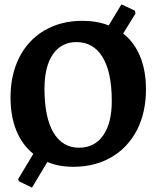

<svg xmlns="http://www.w3.org/2000/svg" viewBox="-20 -749 714 876"><path d="M646 -341Q646 -236 605 -156Q564 -76 488.5 -32Q413 12 315 12Q247 12 196 -10L126 107L66 78L63 68L132 -47Q81 -88 54.5 -153.5Q28 -219 28 -304Q28 -409 68.5 -488Q109 -567 183.5 -610.5Q258 -654 356 -654Q423 -654 476 -633L534 -729L596 -700L598 -687L542 -596Q593 -556 619.5 -491Q646 -426 646 -341ZM490 -288Q490 -420 448 -488.5Q406 -557 329 -557Q260 -557 221.5 -501.5Q183 -446 183 -344Q183 -213 224 -144Q265 -75 341 -75Q411 -75 450.5 -131Q490 -187 490 -288Z"/></svg>

Font: Sahitya
Style: Bold
Weight: 700
Designer: Juan Pablo del Peral
Foundry: Juan Pablo del Peral (http://www.huertatipografica.com)
Version: Version 1.001;PS 001.000;hotconv 1.0.70;makeotf.lib2.5.58329